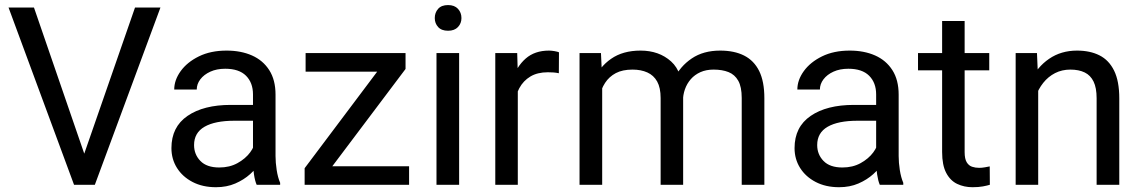

<svg xmlns="http://www.w3.org/2000/svg" viewBox="-20 -741 4577 770"><path d="M312 -107.9 521.5 -710.9H623.5L360.4 0H287.6ZM116.2 -710.9 323.7 -107.9 349.6 0H276.9L14.2 -710.9Z M994.6 -90.3V-362.3Q994.6 -409.2 966.6 -437.3Q938.5 -465.3 883.3 -465.3Q849.1 -465.3 823.5 -453.6Q797.9 -441.9 783.4 -422.9Q769 -403.8 769 -381.8H678.7Q678.7 -419.9 704.6 -455.8Q730.5 -491.7 777.6 -514.9Q824.7 -538.1 888.7 -538.1Q946.3 -538.1 990.5 -518.6Q1034.7 -499 1059.8 -459.7Q1085 -420.4 1085 -361.3V-115.2Q1085 -88.9 1089.6 -59.1Q1094.2 -29.3 1103.5 -7.8V0H1009.3Q1002.4 -15.6 998.5 -41.7Q994.6 -67.9 994.6 -90.3ZM1010.3 -320.3 1011.2 -256.8H919.9Q842.3 -256.8 800.3 -232.7Q758.3 -208.5 758.3 -159.2Q758.3 -121.6 783.7 -95.5Q809.1 -69.3 859.4 -69.3Q900.9 -69.3 932.6 -86.9Q964.4 -104.5 983.2 -129.9Q1002 -155.3 1003.4 -179.2L1042 -135.7Q1038.6 -115.2 1023.4 -90.3Q1008.3 -65.4 983.2 -42.7Q958 -20 923.6 -5.1Q889.2 9.8 846.2 9.8Q792.5 9.8 752.2 -11.2Q711.9 -32.2 689.7 -67.6Q667.5 -103 667.5 -147Q667.5 -231.9 731.9 -276.1Q796.4 -320.3 905.3 -320.3Z M1620.6 -74.2V0H1236.3V-74.2ZM1606.4 -464.4 1256.8 0H1201.7V-66.4L1548.8 -528.3H1606.4ZM1566.4 -528.3V-453.6H1205.6V-528.3Z M1821.3 -528.3V0H1730.5V-528.3ZM1723.6 -668.5Q1723.6 -690.4 1737.1 -705.6Q1750.5 -720.7 1776.9 -720.7Q1802.7 -720.7 1816.7 -705.6Q1830.6 -690.4 1830.6 -668.5Q1830.6 -647.5 1816.7 -632.6Q1802.7 -617.7 1776.9 -617.7Q1750.5 -617.7 1737.1 -632.6Q1723.6 -647.5 1723.6 -668.5Z M2056.6 -445.3V0H1966.3V-528.3H2054.2ZM2221.7 -531.2 2221.2 -447.3Q2210 -449.7 2200 -450.4Q2189.9 -451.2 2177.2 -451.2Q2135.3 -451.2 2106.9 -434.1Q2078.6 -417 2062.7 -387.5Q2046.9 -357.9 2043 -319.3L2017.6 -304.7Q2017.6 -368.2 2034.7 -421.1Q2051.8 -474.1 2088.1 -506.1Q2124.5 -538.1 2181.6 -538.1Q2191.4 -538.1 2204.1 -535.9Q2216.8 -533.7 2221.7 -531.2Z M2395 -423.3V0H2304.2V-528.3H2390.1ZM2376.5 -284.2 2334.5 -285.6Q2335 -358.4 2359.1 -415.3Q2383.3 -472.2 2430.7 -505.1Q2478 -538.1 2548.8 -538.1Q2623 -538.1 2671.4 -494.6Q2719.7 -451.2 2719.7 -352.1V0H2629.4V-347.7Q2629.4 -389.2 2615.5 -414.1Q2601.6 -439 2576.2 -450.4Q2550.8 -461.9 2516.6 -461.9Q2476.6 -461.9 2449.7 -447.8Q2422.9 -433.6 2406.7 -408.7Q2390.6 -383.8 2383.5 -351.8Q2376.5 -319.8 2376.5 -284.2ZM2718.8 -334 2658.2 -315.4Q2659.2 -373.5 2683.3 -424.3Q2707.5 -475.1 2754.2 -506.6Q2800.8 -538.1 2868.2 -538.1Q2924.8 -538.1 2964.4 -518.1Q3003.9 -498 3024.7 -456.1Q3045.4 -414.1 3045.4 -347.2V0H2954.6V-348.1Q2954.6 -392.6 2940.7 -417.2Q2926.8 -441.9 2901.6 -451.9Q2876.5 -461.9 2841.8 -461.9Q2812 -461.9 2789.1 -451.7Q2766.1 -441.4 2750.5 -423.6Q2734.9 -405.8 2726.8 -382.8Q2718.8 -359.9 2718.8 -334Z M3493.7 -90.3V-362.3Q3493.7 -409.2 3465.6 -437.3Q3437.5 -465.3 3382.3 -465.3Q3348.1 -465.3 3322.5 -453.6Q3296.9 -441.9 3282.5 -422.9Q3268.1 -403.8 3268.1 -381.8H3177.7Q3177.7 -419.9 3203.6 -455.8Q3229.5 -491.7 3276.6 -514.9Q3323.7 -538.1 3387.7 -538.1Q3445.3 -538.1 3489.5 -518.6Q3533.7 -499 3558.8 -459.7Q3584 -420.4 3584 -361.3V-115.2Q3584 -88.9 3588.6 -59.1Q3593.3 -29.3 3602.5 -7.8V0H3508.3Q3501.5 -15.6 3497.6 -41.7Q3493.7 -67.9 3493.7 -90.3ZM3509.3 -320.3 3510.3 -256.8H3418.9Q3341.3 -256.8 3299.3 -232.7Q3257.3 -208.5 3257.3 -159.2Q3257.3 -121.6 3282.7 -95.5Q3308.1 -69.3 3358.4 -69.3Q3399.9 -69.3 3431.6 -86.9Q3463.4 -104.5 3482.2 -129.9Q3501 -155.3 3502.4 -179.2L3541 -135.7Q3537.6 -115.2 3522.5 -90.3Q3507.3 -65.4 3482.2 -42.7Q3457 -20 3422.6 -5.1Q3388.2 9.8 3345.2 9.8Q3291.5 9.8 3251.2 -11.2Q3210.9 -32.2 3188.7 -67.6Q3166.5 -103 3166.5 -147Q3166.5 -231.9 3231 -276.1Q3295.4 -320.3 3404.3 -320.3Z M3947.3 -528.3V-459H3661.6V-528.3ZM3758.3 -656.7H3848.6V-130.9Q3848.6 -104 3856.9 -90.3Q3865.2 -76.7 3878.4 -72.3Q3891.6 -67.9 3906.7 -67.9Q3918 -67.9 3930.4 -70.1Q3942.9 -72.3 3949.2 -73.7L3949.7 0Q3939 3.4 3921.6 6.6Q3904.3 9.8 3879.9 9.8Q3846.7 9.8 3818.8 -3.4Q3791 -16.6 3774.7 -47.6Q3758.3 -78.6 3758.3 -131.3Z M4143.6 -415.5V0H4053.2V-528.3H4138.7ZM4122.1 -284.2 4084.5 -285.6Q4085.4 -358.4 4112.3 -415.3Q4139.2 -472.2 4187.3 -505.1Q4235.4 -538.1 4299.3 -538.1Q4351.6 -538.1 4389.4 -519Q4427.2 -500 4448 -457.8Q4468.8 -415.5 4468.8 -346.2V0H4377.9V-347.2Q4377.9 -388.7 4365.7 -413.8Q4353.5 -439 4330.1 -450.4Q4306.6 -461.9 4272.5 -461.9Q4238.8 -461.9 4211.2 -447.8Q4183.6 -433.6 4163.8 -408.7Q4144 -383.8 4133.1 -351.8Q4122.1 -319.8 4122.1 -284.2Z"/></svg>

Font: Vazirmatn
Style: Regular
Weight: 400
Designer: Saber Rastikerdar
Foundry: Saber Rastikerdar
Version: Version 33.003;September 2, 2022;FontCreator 14.0.0.2862 64-